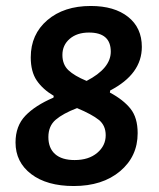

<svg xmlns="http://www.w3.org/2000/svg" viewBox="-20 -614 533 643"><path d="M284 -594Q363 -594 409 -557.5Q455 -521 455 -457Q455 -366 349 -311L348 -304Q393 -280 417 -250Q441 -220 441 -168Q441 -90 382 -40.5Q323 9 227 9Q137 9 84.5 -31Q32 -71 32 -137Q32 -192 65 -226.5Q98 -261 159 -287L160 -293Q123 -315 103 -344.5Q83 -374 83 -422Q83 -499 138.5 -546.5Q194 -594 284 -594ZM278 -505Q238 -505 213.5 -484Q189 -463 189 -430Q189 -398 209 -379Q229 -360 270 -343Q351 -385 351 -441Q351 -505 278 -505ZM238 -252Q191 -234 166.5 -213Q142 -192 142 -155Q142 -118 164.5 -98Q187 -78 230 -78Q277 -78 305.5 -102Q334 -126 334 -161Q334 -194 311 -212.5Q288 -231 238 -252Z"/></svg>

Font: Alegreya Sans SC
Style: Bold Italic
Weight: 700
Italic angle: -7°
Designer: Juan Pablo del Peral
Foundry: Huerta Tipografica
Version: Version 2.007